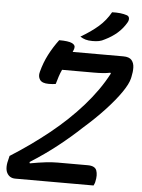

<svg xmlns="http://www.w3.org/2000/svg" viewBox="-61 -977 758 1024"><g transform="rotate(5 318.0 -464.5)"><path d="M479 0H60Q29 0 15 -26.5Q1 -53 16 -105L19 -118Q127 -186 223.5 -263.5Q320 -341 395 -426Q433 -469 464 -513Q495 -557 519 -603L516 -607Q497 -603 476 -601.5Q455 -600 427 -600H258Q250 -583 243.5 -563.5Q237 -544 231 -522Q216 -519 193 -519Q158 -519 146 -536.5Q134 -554 141 -579Q154 -629 176.5 -672.5Q199 -716 229 -756Q279 -756 298.5 -746.5Q318 -737 313 -719Q311 -711 306 -700H577Q609 -700 622 -684.5Q635 -669 635.5 -645Q636 -621 630 -595L628 -586Q621 -556 590 -511Q559 -466 509 -412Q459 -358 394 -301Q340 -250 273 -197Q206 -144 128 -95L130 -88Q179 -97 214 -101Q249 -105 277 -105H439Q478 -105 486.5 -81Q495 -57 487 -22Q486 -15 483.5 -10Q481 -5 479 0ZM497 -929Q545 -931 577 -920Q588 -916 589.5 -905Q591 -894 584 -882Q565 -849 537 -824.5Q509 -800 472 -782Q456 -773 441 -770Q426 -767 406 -767Q384 -767 368.5 -771.5Q353 -776 340 -785Q395 -817 433.5 -850.5Q472 -884 497 -929Z"/></g></svg>

Font: Recursive Mn Csl St Med
Style: Italic
Weight: 500
Italic angle: -15°
Monospace: yes
Version: Version 1.079;hotconv 1.0.112;makeotfexe 2.5.65598; ttfautoh